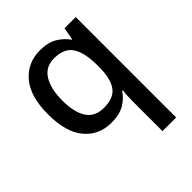

<svg xmlns="http://www.w3.org/2000/svg" viewBox="-216 -681 1053 1053"><g transform="rotate(-45 310.0 -154.5)"><path d="M432 11Q432 -7 433 -30.5Q434 -54 437 -72H431Q409 -37 369.5 -13.5Q330 10 267 10Q171 10 112 -60Q53 -130 53 -269Q53 -407 113 -478Q173 -549 270 -549Q332 -549 371.5 -525Q411 -501 434 -467H438L451 -539H538V240H432ZM295 -77Q371 -77 402.5 -119.5Q434 -162 435 -249V-268Q435 -364 404 -413.5Q373 -463 293 -463Q227 -463 194.5 -410Q162 -357 162 -266Q162 -175 194.5 -126Q227 -77 295 -77Z"/></g></svg>

Font: Noto Sans Lao Looped Medium
Style: Regular
Weight: 500
Designer: Mark Frömberg, Ben Mitchell
Foundry: The Fontpad Ltd
Version: Version 1.002; ttfautohint (v1.8.4.7-5d5b)